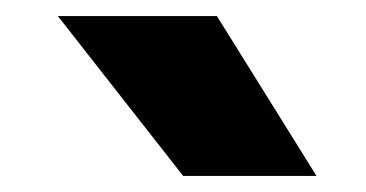

<svg xmlns="http://www.w3.org/2000/svg" viewBox="-20 -811 456 239"><path d="M374 -592H208L52 -791H250Z"/></svg>

Font: Gmarket Sans TTF Bold
Style: Regular
Weight: 700
Designer: Creative Director : Sungho Lee; Art Director : Kiwoong Choi; Project Manager : Sori Yang, Jongwook Yoon; Font Designer :
Foundry: Sandoll Inc.
Version: Version 1.000;hotconv 1.0.109;makeotfexe 2.5.65596